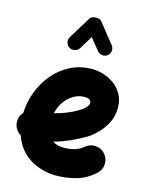

<svg xmlns="http://www.w3.org/2000/svg" viewBox="-136 -949 855 1109"><g transform="rotate(15 291.0 -394.5)"><path d="M537.6 -2Q485.4 45.4 425.5 60.8Q365.7 76.2 310.1 76.2Q224.6 76.2 154.1 33.7Q83.5 -8.8 52.7 -95.7Q35.6 -106 24.4 -123Q13.2 -140.1 11.7 -161.6Q9.3 -197.8 33.7 -224.1Q35.6 -287.1 58.3 -348.9Q81.1 -410.6 122.8 -461.2Q164.6 -511.7 223.1 -542Q281.7 -572.3 355.5 -572.3Q387.7 -572.3 422.4 -561.5Q457 -550.8 487.1 -528.6Q517.1 -506.3 535.6 -472.7Q554.2 -439 554.2 -393.1Q554.2 -352.5 540.3 -318.8Q526.4 -285.2 505.6 -259Q484.9 -232.9 464.1 -215.6Q443.4 -198.2 429.7 -189.9Q384.8 -163.1 338.9 -142.8Q293 -122.6 244.6 -108.9Q270 -90.8 310.1 -90.8Q349.1 -90.8 378.2 -100.3Q407.2 -109.9 425.3 -126Q451.2 -148.9 485.8 -147.5Q520.5 -146 543.5 -120.1Q566.4 -94.7 564.9 -59.8Q563.5 -24.9 537.6 -2ZM350.6 -405.3Q318.8 -405.3 288.8 -388.2Q258.8 -371.1 236.3 -340.3Q213.9 -309.6 205.1 -268.6Q280.3 -287.1 337.4 -321.3Q372.1 -341.8 382.1 -355.7Q392.1 -369.6 392.1 -378.9Q392.1 -405.3 350.6 -405.3ZM193.8 -657.2Q179.2 -666.5 175 -684.1Q170.9 -701.7 180.2 -716.8L261.2 -848.6Q267.6 -859.4 281.7 -863Q295.9 -866.7 310.5 -864Q325.2 -861.3 332 -852.1L425.8 -734.4Q436.5 -720.7 434.8 -702.6Q433.1 -684.6 418.9 -673.3Q405.3 -662.6 387.2 -664.8Q369.1 -667 358.4 -680.7L302.2 -750L254.4 -670.9Q245.1 -656.2 227.1 -652.1Q209 -647.9 193.8 -657.2Z"/></g></svg>

Font: Mikhak Black
Style: Regular
Weight: 900
Designer: Amin Abedi
Version: Version 3.3